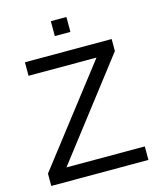

<svg xmlns="http://www.w3.org/2000/svg" viewBox="-126 -957 864 1046"><g transform="rotate(-15 305.5 -434.0)"><path d="M579.6 -76.2V0H31.7V-69.8L450.7 -611.8H67.4V-688H556.6V-620.1L137.7 -76.2ZM349.6 -867.7V-783.7H261.7V-867.7Z"/></g></svg>

Font: Arimo Nerd Font
Style: Regular
Weight: 400
Designer: Steve Matteson
Foundry: Monotype Imaging Inc.
Version: Version 1.33;Nerd Fonts 3.2.1